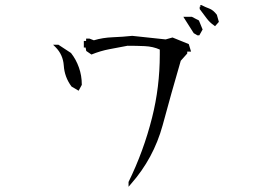

<svg xmlns="http://www.w3.org/2000/svg" viewBox="-20 -733 1040 738"><path d="M474.1 -15.1V-33.7Q532.2 -152.3 564.5 -280.8Q594.2 -398.4 594.2 -523.4Q594.2 -532.7 594.2 -542.5Q568.4 -554.2 536.1 -555.7Q503.9 -557.1 470.2 -557.1L400.4 -543.9Q366.7 -537.6 331.5 -523.4L311.5 -537.1L309.1 -550.3H302.2V-575.7H311V-584.5H324.2L340.8 -578.1Q375 -588.4 413.3 -589.8Q451.7 -591.3 488.3 -595.2L616.7 -581.5L643.1 -588.9L705.6 -563.5L714.4 -534.7H699.7V-527.3L674.8 -499.5Q638.7 -376 605 -251Q570.3 -124.5 483.4 -25.9ZM184.1 -561H203.1H204.6L252.9 -529.3Q272.5 -504.4 283.4 -473.4Q294.4 -442.4 294.4 -408.2V-406.7L282.2 -384.3L254.9 -400.4Q228 -436.5 225.1 -481.4Q222.2 -522.9 193.4 -551.8ZM715.8 -668.5H717.3L744.6 -654.3L758.8 -619.6L746.1 -597.2H738.8L724.6 -605.5L684.6 -668.5H694.3ZM747.6 -698.2V-708L750 -705.6V-713.4H754.4Q770.5 -705.1 784.2 -700.2Q799.3 -694.8 813.5 -676.3L821.3 -648.9L806.6 -632.3L802.7 -635.3Q786.1 -646.5 773.7 -663.3Q761.2 -680.2 747.6 -698.2Z"/></svg>

Font: Bakudai
Style: Medium
Weight: 500
Version: Version 1.48